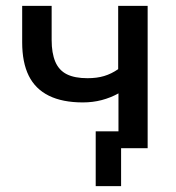

<svg xmlns="http://www.w3.org/2000/svg" viewBox="-20 -508 602 658"><path d="M395 130H308V-58H468V0H395ZM386 0V-188Q359 -173 328.5 -165Q298 -157 264 -157Q194 -157 147.5 -180Q101 -203 78.5 -248.5Q56 -294 56 -363V-488H157V-371Q157 -326 169.5 -296.5Q182 -267 209 -253.5Q236 -240 280 -240Q312 -240 337 -247.5Q362 -255 385 -271V-488H486V0Z"/></svg>

Font: Nunito Sans 12pt SemiBold
Style: Regular
Weight: 600
Designer: Vernon Adams
Foundry: Vernon Adams
Version: Version 3.101;gftools[0.9.27]